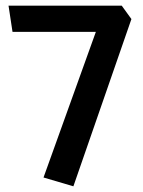

<svg xmlns="http://www.w3.org/2000/svg" viewBox="-20 -586 502 675"><path d="M238 69 442 -519 408 -566H10L24 -474H317L133 38Z"/></svg>

Font: Catamaran SemiBold
Style: Regular
Weight: 600
Designer: Pria Ravichandran
Version: Version 2.000